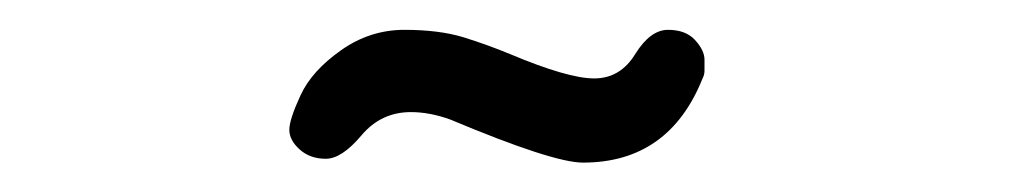

<svg xmlns="http://www.w3.org/2000/svg" viewBox="-20 -686 693 130"><path d="M457 -645.6V-638Q457 -635.4 455.7 -632.9Q432.9 -575.9 374.7 -575.9Q354.4 -575.9 284.8 -605.1Q270.9 -610.1 258.2 -610.1Q238 -610.1 224.7 -594.3Q211.4 -578.5 200.6 -578.5Q189.9 -578.5 182.9 -584.8Q175.9 -591.1 175.9 -598.1Q175.9 -605.1 183.5 -621.5Q191.1 -638 210.8 -651.9Q230.4 -665.8 253.8 -665.8Q277.2 -665.8 293.7 -660.8Q310.1 -655.7 325.3 -649.4Q364.6 -632.9 382.3 -632.9Q400 -632.9 410.1 -649.4Q420.3 -665.8 432.3 -665.8Q444.3 -665.8 450.6 -658.9Q457 -651.9 457 -645.6Z"/></svg>

Font: Mandali
Style: Regular
Weight: 400
Designer: Purushoth Kumar Guthula
Foundry: Silikandhra, Hyderabad
Version: Version 1.0.5; ttfautohint (v1.2.25-373a) -l 7 -r 28 -G 50 -